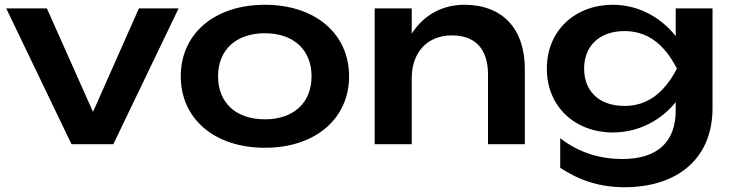

<svg xmlns="http://www.w3.org/2000/svg" viewBox="-20 -603 3062 803"><path d="M176 -568H6L279 0H454L727 -568H561L369 -135Z M1088 15C1298 15 1440 -106 1440 -284C1440 -462 1298 -583 1088 -583C877 -583 736 -462 736 -284C736 -106 877 15 1088 15ZM1088 -104C967 -104 892 -173 892 -284C892 -394 967 -464 1088 -464C1208 -464 1283 -394 1283 -284C1283 -173 1208 -104 1088 -104Z M1922 -583C1830 -583 1751 -540 1702 -462V-568H1547V0H1702V-276C1702 -384 1767 -455 1870 -455C1968 -455 2021 -398 2021 -291V0H2175V-315C2175 -481 2083 -583 1922 -583Z M2543 -49C2659 -49 2751 -107 2806 -176V-141C2806 -7 2727 62 2583 62C2494 62 2404 38 2323 -25V99C2406 153 2490 180 2592 180C2809 180 2960 64 2960 -151V-568H2806V-452C2751 -522 2659 -583 2543 -583C2386 -583 2267 -476 2267 -316C2267 -156 2386 -49 2543 -49ZM2592 -160C2484 -160 2423 -223 2423 -316C2423 -410 2486 -473 2592 -473C2681 -473 2755 -426 2811 -316C2755 -208 2682 -160 2592 -160Z"/></svg>

Font: Bounded Med
Style: Regular
Weight: 500
Designer: Vlad Churkin
Version: Version 3.0